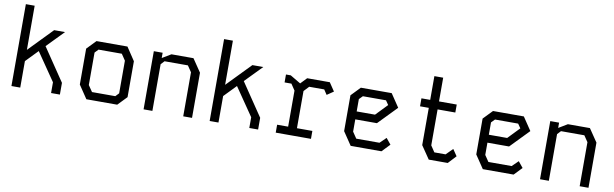

<svg xmlns="http://www.w3.org/2000/svg" viewBox="-47 -1230 5493 1717"><g transform="rotate(10 2700.0 -372.0)"><path d="M80 -743.5V0H160V-240.5L266.5 -350.5L440 -97.5V0H520V-106.5L318.5 -404.5L468.5 -558.5H369.5L160 -342.5V-743.5Z M759.5 -528 680 -445.5V-119.5L760.5 0H1040.5L1120 -82.5V-408.5L1040.5 -528ZM760 -129V-424L790.5 -456H1002L1040 -399.5V-103L1010.5 -72H799Z M1280 -528V0H1360V-424L1390 -456H1602L1640 -400V0H1720V-410L1640 -528H1440L1360 -480V-528Z M1880 -743.5V0H1960V-240.5L2066.5 -350.5L2240 -97.5V0H2320V-106.5L2118.5 -404.5L2268.5 -558.5H2169.5L1960 -342.5V-743.5Z M2480 -528V-456H2542L2580 -399.5V-72H2480V0H2800V-72H2660V-409.5L2703.5 -456H2840L2869.5 -411.5L2929 -452L2878 -528H2672.5L2618.5 -471.5L2523.5 -528Z M3160 -528 3080 -445V-119.5L3160.5 0H3440L3509 -72L3465 -126L3409.5 -72H3198.5L3160 -129V-240.5H3356.5L3520 -409L3440 -528ZM3160 -424.5 3191 -456H3401L3427.5 -417.5L3326.5 -312.5H3160Z M3789.5 -744H3869.5V-528.5H4030.5V-456H3869.5V-129.5L3907.5 -72.5H4009.5L4069 -132L4109.5 -72.5L4042 0H3869.5L3789.5 -117.5V-456H3710V-528.5H3789.5Z M4360 -528 4280 -445V-119.5L4360.5 0H4640L4709 -72L4665 -126L4609.5 -72H4398.5L4360 -129V-240.5H4556.5L4720 -409L4640 -528ZM4360 -424.5 4391 -456H4601L4627.5 -417.5L4526.5 -312.5H4360Z M4880 -528V0H4960V-424L4990 -456H5202L5240 -400V0H5320V-410L5240 -528H5040L4960 -480V-528Z"/></g></svg>

Font: Kode Mono
Style: Regular
Weight: 400
Monospace: yes
Designer: Isa Ozler
Foundry: Kadena LLC
Version: Version 1.000;gftools[0.9.28]